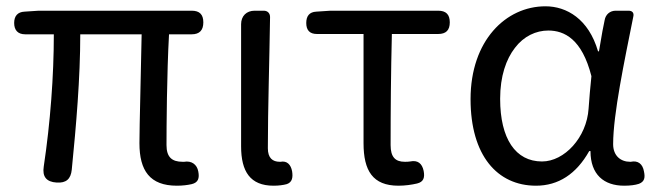

<svg xmlns="http://www.w3.org/2000/svg" viewBox="-20 -577 2088 610"><path d="M495 -543H364H103L58 -540C36 -539 25 -526 25 -504C25 -481 37 -468 60 -468H151C151 -336 140 -188 119 -48C114 -16 127 1 160 3C190 5 205 -8 208 -38C222 -178 235 -329 235 -468H430C428 -348 423 -179 423 -122C423 -35 456 13 542 13C560 13 576 11 589 8C610 3 614 -11 610 -32C606 -55 588 -67 565 -63C563 -63 562 -63 560 -63C526 -63 509 -78 509 -116C509 -169 510 -344 517 -468H589C614 -468 626 -481 626 -506C626 -531 614 -543 589 -543Z M746 -327V-112C746 -32 775 13 849 13C866 13 880 11 891 8C909 2 911 -14 908 -33C904 -54 892 -67 871 -63C870 -63 870 -63 869 -63C846 -63 831 -75 831 -106C831 -231 836 -382 838 -523C838 -535 830 -543 818 -543H792H789C763 -543 746 -526 746 -500Z M1135 -295V-122C1135 -35 1164 13 1246 13C1267 13 1288 10 1305 6C1326 1 1330 -13 1326 -34C1321 -58 1307 -69 1283 -64C1278 -63 1272 -63 1266 -63C1236 -63 1221 -78 1221 -116C1221 -226 1222 -346 1225 -469H1372C1397 -469 1409 -481 1409 -506C1409 -531 1397 -543 1372 -543H1219H1030L985 -540C963 -539 953 -526 953 -504C953 -481 964 -469 987 -469H1135Z M1894 -478 1883 -414H1880C1850 -517 1780 -557 1713 -557C1587 -557 1475 -448 1475 -262C1475 -83 1560 13 1683 13C1754 13 1811 -24 1852 -97H1856C1856 -22 1899 13 1963 13C1982 13 1998 11 2010 7C2028 0 2030 -13 2026 -32C2022 -56 2007 -68 1984 -63C1983 -63 1983 -63 1982 -63C1952 -63 1928 -82 1928 -119C1928 -214 1964 -384 1992 -524C1995 -536 1989 -543 1977 -543H1951H1936C1918 -543 1904 -531 1901 -513ZM1616 -425C1644 -462 1683 -480 1722 -480C1773 -480 1829 -453 1859 -335L1854 -283L1850 -232C1844 -140 1773 -64 1702 -64C1618 -64 1569 -136 1569 -263C1569 -335 1588 -389 1616 -425Z"/></svg>

Font: GenSenRounded2 TW R
Style: Regular
Weight: 400
Version: Version 2.100;PS 2.1;hotconv 16.6.51;makeotf.lib2.5.65220 DE